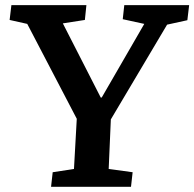

<svg xmlns="http://www.w3.org/2000/svg" viewBox="-20 -720 749 740"><path d="M368.2 -344.2H372.1L536.1 -627.9L453.1 -646L459 -700.2H709L702.1 -642.1L624 -625L407.2 -259.8L398.9 -68.8L491.2 -56.2L484.9 0H176.8L183.1 -56.2L265.1 -68.8L275.9 -262.2L85 -627.9L17.1 -643.1L23.9 -700.2H313L307.1 -643.1L222.2 -629.9Z"/></svg>

Font: Literata Book
Style: Bold Italic
Weight: 700
Italic angle: -3°
Designer: Latin by Veronika Burian and Jose Scaglione. Greek by Irene Vlachou. Cyrillic by Vera Evstafieva
Foundry: TypeTogether
Version: Version 1.003;PS 001.003;hotconv 1.0.88;makeotf.lib2.5.64775